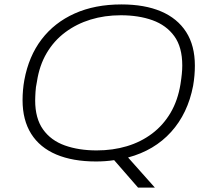

<svg xmlns="http://www.w3.org/2000/svg" viewBox="-20 -718 953 868"><path d="M604 130 496 6Q477 9 456 10.5Q435 12 414 12Q309 12 234.5 -19.5Q160 -51 121 -113Q82 -175 82 -265Q82 -288 84 -311Q86 -334 90 -356Q110 -464 168 -540Q226 -616 317.5 -657Q409 -698 529 -698Q634 -698 708 -666.5Q782 -635 821.5 -573.5Q861 -512 861 -421Q861 -399 859 -376Q857 -353 853 -330Q829 -205 753.5 -121.5Q678 -38 559 -6L680 130ZM417 -38Q490 -38 553.5 -57Q617 -76 667.5 -114Q718 -152 751 -208Q784 -264 796 -338Q798 -351 799.5 -362.5Q801 -374 802 -384Q803 -394 803.5 -403.5Q804 -413 804 -422Q804 -505 768 -554.5Q732 -604 669.5 -626.5Q607 -649 526 -649Q453 -649 389.5 -629.5Q326 -610 275 -572Q224 -534 191 -478Q158 -422 147 -349Q144 -336 142.5 -324Q141 -312 140.5 -302Q140 -292 139.5 -282.5Q139 -273 139 -264Q139 -183 174.5 -133Q210 -83 273 -60.5Q336 -38 417 -38Z"/></svg>

Font: Archivo SemiExpanded Thin
Style: Italic
Weight: 250
Width: 6
Italic angle: -10°
Designer: Hector Gatti
Foundry: Omnibus-Type
Version: Version 2.001